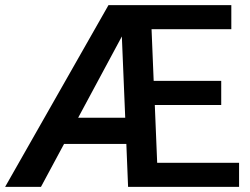

<svg xmlns="http://www.w3.org/2000/svg" viewBox="-22 -731 978 751"><path d="M913.1 -94.2V0H479L472.2 -168H228.5L138.2 0H-2L402.3 -710.9H882.8V-616.7H570.8L579.1 -414.6H843.3V-320.3H583.5L592.8 -94.2ZM283.7 -270.5H467.8L454.6 -588.4Z"/></svg>

Font: Vazirmatn UI Medium
Style: Regular
Weight: 500
Designer: Saber Rastikerdar
Foundry: Saber Rastikerdar
Version: Version 33.003